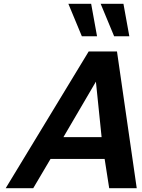

<svg xmlns="http://www.w3.org/2000/svg" viewBox="-20 -991 749 1011"><path d="M555 0 531 -154H246L155 0H10L447 -720H596L700 0ZM485 -561 314 -269H515ZM411 -800 340 -971H460L491 -800ZM581 -800 510 -971H630L661 -800Z"/></svg>

Font: Perun
Style: Bold Italic
Weight: 700
Italic angle: -12°
Foundry: Copyright (c) Stefan Peev, Context Ltd, 2016
Version: Version 1.027